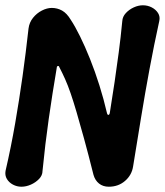

<svg xmlns="http://www.w3.org/2000/svg" viewBox="-40 -702 624 727"><path d="M372 5Q350 5 335 -7Q320 -19 314 -40Q294 -120 278 -178Q262 -236 250 -277Q238 -318 227.5 -348.5Q217 -379 206.5 -402.5Q196 -426 184 -449Q183 -453 179 -452Q175 -451 175 -446Q158 -346 144.5 -251.5Q131 -157 121 -55Q121 -38 108 -24.5Q95 -11 77 -3Q59 5 41 5Q24 5 9 -3Q-6 -11 -14 -24.5Q-22 -38 -19 -55Q2 -146 17.5 -235.5Q33 -325 45.5 -414Q58 -503 68 -594Q71 -617 85 -634.5Q99 -652 118.5 -662Q138 -672 156 -672Q177 -672 195 -662Q213 -652 228 -627Q244 -603 263 -564.5Q282 -526 301 -478.5Q320 -431 336.5 -378.5Q353 -326 365 -274Q367 -266 371 -267Q375 -268 376 -276Q386 -337 394 -392Q402 -447 409.5 -503Q417 -559 423 -622Q424 -639 436.5 -652.5Q449 -666 466.5 -674Q484 -682 501 -682Q519 -682 534.5 -674Q550 -666 558.5 -652.5Q567 -639 563 -622Q543 -531 526 -439.5Q509 -348 494 -256Q479 -164 464 -72Q459 -39 433.5 -17Q408 5 372 5Z"/></svg>

Font: Winky Sans Medium
Style: Italic
Weight: 500
Italic angle: -8.97852°
Designer: Simon Atzbach
Foundry: typofactur
Version: Version 1.205